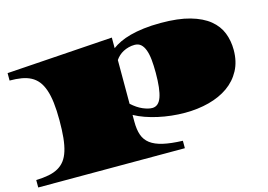

<svg xmlns="http://www.w3.org/2000/svg" viewBox="-99 -726 1599 1145"><g transform="rotate(-15 700.5 -153.5)"><path d="M7.3 179.7Q51.3 178.2 85 171.6Q118.7 165 143.8 150.9Q168.9 136.7 186 114.3Q203.1 91.8 213.6 58.1Q224.1 24.4 228.8 -22Q233.4 -68.4 233.4 -129.4Q233.4 -191.4 227.8 -238Q222.2 -284.7 210.4 -318.6Q198.7 -352.5 180.7 -375Q162.6 -397.5 137.5 -410.6Q112.3 -423.8 79.8 -429.2Q47.4 -434.6 7.3 -434.6V-480.5L662.6 -524.4V-459Q683.1 -474.6 711.2 -488Q739.3 -501.5 776.4 -511.5Q813.5 -521.5 860.6 -527.3Q907.7 -533.2 966.3 -533.2Q1073.7 -533.2 1146.5 -512.5Q1219.2 -491.7 1263.4 -455.6Q1307.6 -419.4 1326.7 -370.6Q1345.7 -321.8 1345.7 -265.6Q1345.7 -193.8 1316.9 -139.9Q1288.1 -85.9 1237.3 -50Q1186.5 -14.2 1117.7 3.9Q1048.8 22 969.2 22Q927.7 22 885.7 17.3Q843.8 12.7 804.2 3.9Q764.6 -4.9 728.5 -17.6Q692.4 -30.3 662.6 -46.9V-3.9Q662.6 43.9 674.3 77.6Q686 111.3 714.6 133.1Q743.2 154.8 791.3 166Q839.4 177.2 912.6 179.7V225.6H7.3ZM662.6 -115.7Q696.3 -85 729.7 -70.6Q763.2 -56.2 787.6 -56.2Q826.7 -56.2 844 -104.7Q861.3 -153.3 861.3 -253.9Q861.3 -299.3 857.7 -335.2Q854 -371.1 844.7 -396Q835.4 -420.9 820.3 -434.1Q805.2 -447.3 781.7 -447.3Q762.7 -447.3 744.9 -442.6Q727.1 -438 711.7 -429.9Q696.3 -421.9 683.8 -410.4Q671.4 -398.9 662.6 -385.7Z"/></g></svg>

Font: Asset
Style: Regular
Weight: 400
Designer: Riccardo De Franceschi
Foundry: Sorkin Type Co.
Version: Version 1.001